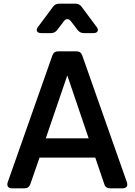

<svg xmlns="http://www.w3.org/2000/svg" viewBox="-20 -1024 732 1044"><path d="M45 0Q30 0 23.5 -9Q17 -18 22 -33L265 -723Q273 -745 297 -745H395Q419 -745 427 -723L670 -33Q675 -18 668.5 -9Q662 0 647 0H579Q554 0 547 -23L498 -167H195L145 -23Q137 0 113 0ZM229 -272H462L346 -614ZM205 -844Q187 -844 181.5 -854Q176 -864 187 -878L268 -987Q280 -1004 302 -1004H390Q412 -1004 424 -987L505 -878Q516 -864 510.5 -854Q505 -844 488 -844H436Q415 -844 402 -861L366 -908Q357 -920 346 -920Q335 -920 327 -908L291 -861Q278 -844 257 -844Z"/></svg>

Font: Pitagon Sans Text SemiBold
Style: Regular
Weight: 600
Designer: Travis Tran
Foundry: Pitagon
Version: Version 1.001; ttfautohint (v1.8.4.7-5d5b);gftools[0.9.26]